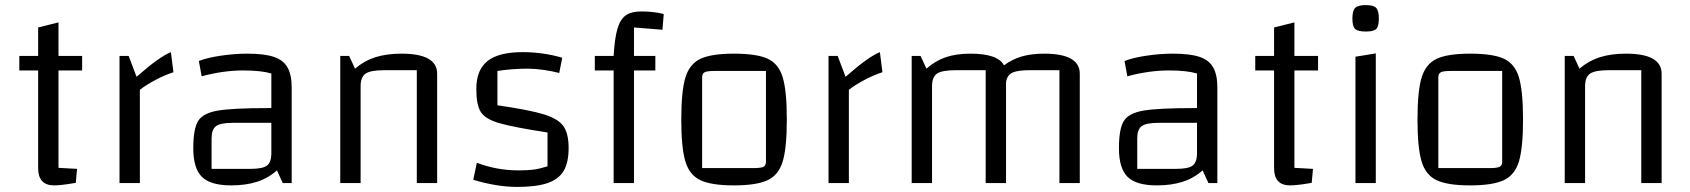

<svg xmlns="http://www.w3.org/2000/svg" viewBox="-20 -720 6647 755"><path d="M210 -443V-60Q274 -56 283 -56L278 -1Q221 9 193 9Q130 9 130 -59V-443H56V-500H130V-612L210 -632V-500H303V-443Z M517 -418Q565 -460 596.5 -482.5Q628 -505 652 -515L662 -436Q628 -425 592 -406Q556 -387 530 -367V0H450V-500H486Z M1127 -376V0H1092L1069 -50Q1034 -19 990 -5Q946 9 889 9Q808 9 774 -24.5Q740 -58 740 -137Q740 -213 759 -244Q778 -275 836 -285Q894 -295 1035 -295H1047V-431Q1007 -443 936 -443Q859 -443 773 -420L762 -480Q794 -493 848 -501Q902 -509 952 -509Q1019 -509 1056.5 -496.5Q1094 -484 1110.5 -455Q1127 -426 1127 -376ZM1047 -118V-237H896Q847 -237 829.5 -224Q812 -211 812 -176V-56H965Q1013 -56 1030 -69Q1047 -82 1047 -118Z M1318 -500H1353L1376 -450Q1412 -481 1456 -495Q1500 -509 1559 -509Q1699 -509 1699 -430V0H1619V-444H1492Q1437 -444 1417.5 -430.5Q1398 -417 1398 -380V0H1318Z M2035 -515Q2115 -515 2191 -493L2179 -433Q2153 -440 2118.5 -445Q2084 -450 2056 -450Q1994 -450 1936 -441V-306Q2061 -288 2118 -270.5Q2175 -253 2195.5 -224Q2216 -195 2216 -138Q2216 -81 2196.5 -48Q2177 -15 2133 0Q2089 15 2014 15Q1934 15 1841 -13L1855 -80Q1933 -50 2020 -50Q2055 -50 2078 -53Q2101 -56 2133 -66V-199Q1997 -220 1942.5 -236Q1888 -252 1870.5 -280Q1853 -308 1853 -370Q1853 -445 1897 -480Q1941 -515 2035 -515Z M2473 -612V-500H2557V-443H2473V0H2393V-443H2319V-500H2393Q2397 -570 2408 -607Q2419 -644 2440.5 -659.5Q2462 -675 2502 -675Q2550 -675 2590 -665L2585 -603Z M2659 -250Q2659 -361 2675 -414.5Q2691 -468 2734 -488.5Q2777 -509 2866 -509Q2956 -509 2999 -489Q3042 -469 3058 -415.5Q3074 -362 3074 -250Q3074 -139 3058 -85.5Q3042 -32 2998.5 -11.5Q2955 9 2866 9Q2777 9 2734 -11.5Q2691 -32 2675 -85.5Q2659 -139 2659 -250ZM2942 -59Q2972 -59 2982 -64Q2992 -69 2992 -84V-441H2791Q2761 -441 2751 -436Q2741 -431 2741 -416V-59Z M3305 -418Q3353 -460 3384.5 -482.5Q3416 -505 3440 -515L3450 -436Q3416 -425 3380 -406Q3344 -387 3318 -367V0H3238V-500H3274Z M4226 -430V0H4146V-444H4029Q3981 -444 3960.5 -434Q3940 -424 3936 -397V0H3856V-444H3739Q3684 -444 3664.5 -430.5Q3645 -417 3645 -380V0H3565V-500H3600L3623 -450Q3658 -481 3699 -495Q3740 -509 3796 -509Q3904 -509 3928 -463Q3960 -487 3998 -498Q4036 -509 4086 -509Q4226 -509 4226 -430Z M4767 -376V0H4732L4709 -50Q4674 -19 4630 -5Q4586 9 4529 9Q4448 9 4414 -24.5Q4380 -58 4380 -137Q4380 -213 4399 -244Q4418 -275 4476 -285Q4534 -295 4675 -295H4687V-431Q4647 -443 4576 -443Q4499 -443 4413 -420L4402 -480Q4434 -493 4488 -501Q4542 -509 4592 -509Q4659 -509 4696.5 -496.5Q4734 -484 4750.5 -455Q4767 -426 4767 -376ZM4687 -118V-237H4536Q4487 -237 4469.5 -224Q4452 -211 4452 -176V-56H4605Q4653 -56 4670 -69Q4687 -82 4687 -118Z M5070 -443V-60Q5134 -56 5143 -56L5138 -1Q5081 9 5053 9Q4990 9 4990 -59V-443H4916V-500H4990V-612L5070 -632V-500H5163V-443Z M5390 -510V0H5310V-497ZM5298 -647Q5298 -678 5309 -689Q5320 -700 5351 -700Q5381 -700 5391.5 -689Q5402 -678 5402 -647Q5402 -617 5392 -606.5Q5382 -596 5351 -596Q5319 -596 5308.5 -606.5Q5298 -617 5298 -647Z M5554 -250Q5554 -361 5570 -414.5Q5586 -468 5629 -488.5Q5672 -509 5761 -509Q5851 -509 5894 -489Q5937 -469 5953 -415.5Q5969 -362 5969 -250Q5969 -139 5953 -85.5Q5937 -32 5893.5 -11.5Q5850 9 5761 9Q5672 9 5629 -11.5Q5586 -32 5570 -85.5Q5554 -139 5554 -250ZM5837 -59Q5867 -59 5877 -64Q5887 -69 5887 -84V-441H5686Q5656 -441 5646 -436Q5636 -431 5636 -416V-59Z M6133 -500H6168L6191 -450Q6227 -481 6271 -495Q6315 -509 6374 -509Q6514 -509 6514 -430V0H6434V-444H6307Q6252 -444 6232.5 -430.5Q6213 -417 6213 -380V0H6133Z"/></svg>

Font: Changa Light
Style: Regular
Weight: 300
Designer: Eduardo Rodriguez Tunni
Foundry: Eduardo Rodriguez Tunni
Version: Version 2.002; ttfautohint (v1.5) -l 8 -r 50 -G 110 -x 14 -H